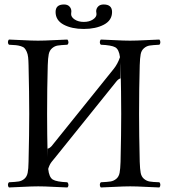

<svg xmlns="http://www.w3.org/2000/svg" viewBox="-20 -825 750 850"><path d="M407.2 -762.2Q407.2 -765.1 406.5 -769.5Q405.8 -773.9 405.8 -774.9Q405.8 -787.1 414.3 -796.1Q422.9 -805.2 439 -805.2Q476.1 -805.2 476.1 -772Q476.1 -734.9 439.9 -715.8Q403.8 -696.8 350.8 -696.8Q297.9 -696.8 262 -715.8Q226.1 -734.9 226.1 -772Q226.1 -805.2 263.2 -805.2Q279.3 -805.2 287.6 -796.1Q295.9 -787.1 295.9 -774.9Q295.9 -773.9 295.4 -769.5Q294.9 -765.1 294.9 -762.2Q294.9 -749 311 -738.5Q327.1 -728 351.1 -728Q375 -728 391.1 -738.5Q407.2 -749 407.2 -762.2ZM190.9 -167Q198.2 -167.5 208.5 -178.2L483.4 -520Q501 -542 511.2 -571.8Q506.8 -606.4 490.2 -615.7Q473.6 -625 426.3 -627Q421.9 -631.3 421.9 -638.4Q421.9 -645.5 426.3 -649.9Q447.8 -649.4 488 -647.2Q528.3 -645 555.7 -645Q583.5 -645 624.3 -647.2Q665 -649.4 685.5 -649.9Q689.9 -645.5 689.9 -638.4Q689.9 -631.3 685.5 -627Q655.8 -625.5 642.1 -623.3Q628.4 -621.1 617.2 -611.3Q606 -601.6 602.8 -585Q599.6 -568.4 598.6 -536.1Q595.7 -435.5 595.7 -319.8Q595.7 -232.4 598.6 -108.9Q599.6 -76.7 602.8 -59.8Q606 -43 617.2 -33.4Q628.4 -23.9 642.1 -21.5Q655.8 -19 685.5 -18.1Q689.9 -13.7 689.9 -6.6Q689.9 0.5 685.5 4.9Q664.1 4.4 624 2.2Q584 0 556.6 0Q528.8 0 488 2.2Q447.3 4.4 426.3 4.9Q421.9 0.5 421.9 -6.6Q421.9 -13.7 426.3 -18.1Q456.1 -19.5 469.7 -21.7Q483.4 -23.9 494.9 -33.4Q506.3 -43 509.5 -60.1Q512.7 -77.1 513.7 -108.9Q516.6 -233.4 516.6 -320.8Q516.6 -411.1 513.7 -536.1Q513.7 -539.6 513.4 -542.7Q513.2 -545.9 513.2 -549.8V-478Q503.9 -475.1 495.6 -464.8L222.2 -125Q220.2 -123 218.3 -120.4Q216.3 -117.7 214.6 -115.7Q212.9 -113.8 210.9 -111.3Q209 -108.9 207.5 -106.9Q206.1 -105 204.3 -102.3Q202.6 -99.6 201.2 -96.9Q199.7 -94.2 198.5 -91.3Q197.3 -88.4 195.8 -84.7Q194.3 -81.1 193.4 -77.1Q197.3 -40 213.9 -30Q230.5 -20 278.3 -18.1Q282.7 -13.7 283 -6.6Q283.2 0.5 278.3 4.9Q256.8 4.4 216.8 2.2Q176.8 0 149.4 0Q121.6 0 80.8 2.2Q40 4.4 19.5 4.9Q15.1 0.5 15.1 -6.6Q15.1 -13.7 19.5 -18.1Q49.3 -19.5 63 -21.7Q76.7 -23.9 87.9 -33.4Q99.1 -43 102.5 -60.1Q106 -77.1 106.4 -108.9Q109.4 -233.4 109.4 -320.8Q109.4 -411.1 106.4 -536.1Q106 -557.6 104.5 -571.5Q103 -585.4 98.4 -595.7Q93.8 -606 88.6 -611.6Q83.5 -617.2 72.3 -620.6Q61 -624 50.3 -625Q39.6 -626 19.5 -627Q15.1 -631.3 15.1 -638.4Q15.1 -645.5 19.5 -649.9Q41 -649.4 81.1 -647.2Q121.1 -645 148.4 -645Q176.3 -645 217 -647.2Q257.8 -649.4 278.3 -649.9Q282.7 -645.5 283 -638.4Q283.2 -631.3 278.3 -627Q248.5 -625.5 235.1 -623.3Q221.7 -621.1 210.4 -611.3Q199.2 -601.6 195.8 -585Q192.4 -568.4 191.4 -536.1Q188.5 -435.5 188.5 -319.8Q188.5 -232.4 190.9 -129.9Z"/></svg>

Font: Linux Libertine Display
Style: Regular
Weight: 400
Designer: Philipp H. Poll
Foundry: Philipp H. Poll
Version: Version 5.0.9